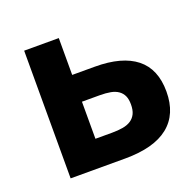

<svg xmlns="http://www.w3.org/2000/svg" viewBox="-89 -551 660 645"><g transform="rotate(-20 240.5 -228.5)"><path d="M59.2 0H254Q357.3 0 409.4 -41.8Q461.5 -83.5 461.5 -164.3Q461.5 -244.8 411.3 -284.8Q361 -324.8 264 -324.8H183V-456.5H59.2ZM242.3 -96.5H183V-229H245.8Q268.5 -229 285 -225.9Q301.5 -222.8 312.6 -214.9Q323.7 -207 329.2 -194.9Q334.7 -182.8 334.7 -164.3Q334.7 -144.3 328.5 -131.3Q322.2 -118.3 310.4 -110.4Q298.5 -102.5 281.3 -99.5Q264 -96.5 242.3 -96.5Z"/></g></svg>

Font: Tilda Sans VF
Style: Regular
Weight: 400
Designer: ParaType Ltd
Foundry: ParaType Ltd
Version: Version 1.010